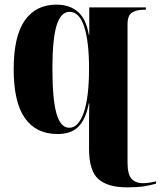

<svg xmlns="http://www.w3.org/2000/svg" viewBox="-20 -568 693 828"><path d="M529 240Q445 240 404.5 204.5Q364 169 364 74V23Q364 -10 364 -46Q364 -82 365 -122H363Q350 -54 318.5 -22Q287 10 228 10Q136 10 87.5 -58.5Q39 -127 39 -269Q39 -412 87 -480Q135 -548 223 -548Q281 -548 316.5 -516.5Q352 -485 363 -418H365V-536H609V-526H600Q569 -526 549.5 -514Q530 -502 530 -463V134Q530 183 547 202.5Q564 222 597 222Q608 222 622.5 220Q637 218 653 214V224Q629 231 600.5 235.5Q572 240 529 240ZM279 -17Q318 -17 341 -82Q364 -147 364 -273Q364 -389 343 -453Q322 -517 280 -517Q242 -517 224 -458Q206 -399 206 -273Q206 -140 223.5 -78.5Q241 -17 279 -17Z"/></svg>

Font: Noto Serif Display SemiCondensed ExtraBold
Style: Regular
Weight: 800
Width: 4
Designer: Monotype Design Team
Foundry: Monotype Imaging Inc.
Version: Version 2.009